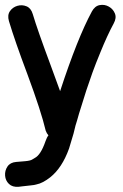

<svg xmlns="http://www.w3.org/2000/svg" viewBox="-22 -551 494 773"><path d="M53 201Q54 201 69.5 199Q85 197 101 195.5Q117 194 123 192Q138 189 152 181.5Q166 174 180 163Q228 125 256 47Q263 24 274 -13Q283 -52 288 -65Q290 -73 296 -93Q313 -149 325.5 -187Q338 -225 350.5 -259.5Q363 -294 382 -340Q410 -409 436 -457Q448 -479 440.5 -497Q433 -515 416 -524.5Q399 -534 379.5 -530.5Q360 -527 348 -505Q290 -398 220 -184L182 -288Q129 -430 110 -494Q103 -518 85 -525.5Q67 -533 48 -527.5Q29 -522 18 -506Q7 -490 14 -466Q38 -386 88 -253Q144 -102 162 -25Q166 -14 173 -6Q167 1 161 18Q142 73 118 85L108 91Q101 96 79 98Q57 100 43 101Q19 103 8 119.5Q-3 136 -1.5 156Q0 176 14 189.5Q28 203 53 201Z"/></svg>

Font: Balsamiq Sans
Style: Regular
Weight: 400
Designer: Michael Angeles
Foundry: Balsamiq SRL
Version: Version 1.020; ttfautohint (v1.8.4.7-5d5b);gftools[0.9.26]